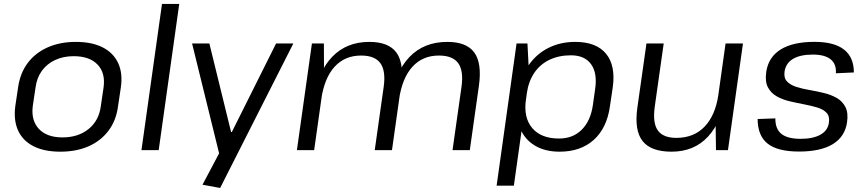

<svg xmlns="http://www.w3.org/2000/svg" viewBox="-20 -760 4371 972"><path d="M285.4 7.9Q204.4 7.9 150.2 -19.5Q95.9 -46.9 72 -98.5Q48.1 -150.1 57.4 -222.4L71.6 -317.6Q81.9 -389.9 120.3 -441.1Q158.6 -492.2 221.1 -520.1Q283.5 -547.9 363.7 -547.9Q445 -547.9 499.2 -520.5Q553.4 -493.1 577.8 -441.5Q602.1 -389.9 591.8 -317.6L577.6 -222.4Q568.2 -150.1 529.4 -98.5Q490.6 -46.9 428.7 -19.5Q366.7 7.9 285.4 7.9ZM296.1 -64.4Q376.2 -64.4 428.6 -107Q481.1 -149.6 490.5 -223.1L504.3 -316.9Q514.6 -390.5 473.9 -433.1Q433.2 -475.6 353.1 -475.6Q301.1 -475.6 259.5 -456.4Q218 -437.2 192.2 -401.8Q166.3 -366.4 159.9 -316.9L145.9 -223.1Q136.7 -150.5 176.9 -107.4Q217 -64.4 296.1 -64.4Z M887.4 -740 783.4 0H696.1L800.1 -740Z M1005.2 175.1 1108.8 -20.6 1092.4 29.3 952.4 -540H1039.9L1149.8 -91.9H1153.8L1377.7 -540H1465.1L1094.5 191.6Z M2316.3 -320.2Q2327.7 -401.2 2299.8 -440Q2271.8 -478.8 2202.1 -478.8Q2119.5 -478.8 2068 -422.2Q2016.4 -365.6 2000.3 -257.6L1951.1 -188.4L1960.3 -254.1Q1980 -395.7 2053.2 -471.8Q2126.4 -547.9 2244.6 -547.9Q2342 -547.9 2381.1 -494.1Q2420.3 -440.3 2404.6 -326.8L2358.4 0H2270.9ZM1559.1 -540H1619.7L1620.4 -354L1570.4 0H1483.1ZM1922.4 -320.2Q1933.8 -401.2 1905.7 -440Q1877.7 -478.8 1808.1 -478.8Q1725.7 -478.8 1674 -422.2Q1622.4 -365.6 1606.3 -257.6L1557.3 -188.4L1567.4 -254.1Q1589.2 -397 1661.8 -472.4Q1734.4 -547.9 1849.8 -547.9Q1947.1 -547.9 1986.7 -494.1Q2026.2 -440.3 2010.6 -326.8L1964.4 0H1877.1Z M2812.7 7.9Q2738.6 7.9 2687 -23.5Q2635.4 -54.8 2612.6 -112Q2589.8 -169.1 2599.9 -246.8L2607.3 -298.4Q2618.5 -375.3 2657.2 -431.2Q2695.9 -487 2756.4 -517.5Q2817 -547.9 2892.3 -547.9Q2998.4 -547.9 3048 -488.1Q3097.5 -428.3 3082 -317.6L3067.9 -222.4Q3052.4 -111.7 2986 -51.9Q2919.5 7.9 2812.7 7.9ZM2595.1 -540H2650.2L2659 -371.6L2581.4 180H2494.1ZM2810.3 -58.7Q2880.6 -58.7 2925.5 -103.8Q2970.3 -149 2981.5 -228.6L2992.9 -309.2Q3004.8 -390.5 2972.1 -435.3Q2939.5 -480 2870.2 -480Q2808.9 -480 2761.2 -457Q2713.5 -434 2684.4 -390.6Q2655.3 -347.3 2646.9 -286.6L2642.5 -255.7Q2629.6 -164.6 2674.5 -111.6Q2719.3 -58.7 2810.3 -58.7Z M3294.7 -219.8Q3283.3 -137.8 3310.1 -99.9Q3337 -62 3404.5 -62Q3492.6 -62 3547.3 -119.2Q3602 -176.4 3617.2 -282.7L3666.1 -351.6L3656.1 -285.9Q3634.8 -144.9 3564.4 -68.5Q3494 7.9 3379.9 7.9Q3275.4 7.9 3233.1 -45.9Q3190.8 -99.7 3206.4 -213.2L3252.7 -540H3340ZM3665.3 0H3604.7L3602.2 -177.5L3653.2 -540H3741.3Z M4024.9 7.2Q3917.1 7.2 3866.4 -32.7Q3815.7 -72.7 3815.5 -157.4L3905.3 -160.7Q3904.6 -107.4 3935.8 -82.3Q3966.9 -57.2 4033.6 -57.2Q4096.1 -57.2 4133.5 -78.2Q4171 -99.2 4176.4 -139.1Q4181.1 -171.5 4164.5 -189Q4148 -206.5 4117.5 -215.7Q4087.1 -225 4050.6 -231.8Q4014 -238.7 3977.6 -247.3Q3941.1 -255.8 3911.7 -272.6Q3882.4 -289.4 3867.3 -318.4Q3852.2 -347.4 3859.2 -396.7Q3870.4 -470.9 3932.1 -509.5Q3993.9 -548.1 4103.5 -548.1Q4203.1 -548.1 4252.9 -509Q4302.8 -469.8 4302.7 -393.2L4211.7 -389Q4214.7 -436.2 4184.8 -459.9Q4154.9 -483.7 4095.2 -483.7Q4031.2 -483.7 3994.7 -461.9Q3958.2 -440.1 3951.9 -398.3Q3947.2 -366.1 3963.8 -348.2Q3980.3 -330.3 4010.7 -320.4Q4041.2 -310.6 4077.7 -304.3Q4114.3 -298.1 4150.6 -289.3Q4187 -280.6 4215.9 -264.2Q4244.8 -247.7 4259.9 -218.3Q4275.1 -188.8 4268.1 -140.6Q4257.6 -68.1 4196.2 -30.4Q4134.8 7.2 4024.9 7.2Z"/></svg>

Font: Pathway Extreme 8pt Thin 12pt
Style: Italic
Weight: 100
Italic angle: -8°
Version: Version 1.001;gftools[0.9.26]